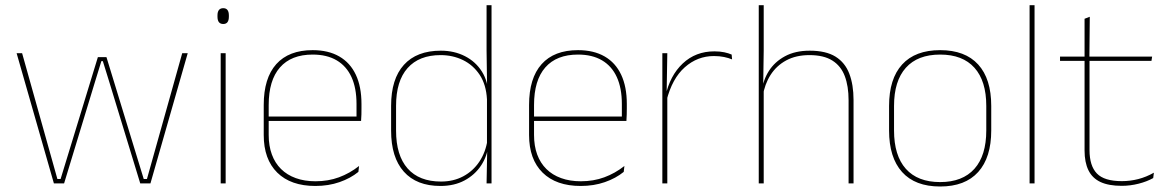

<svg xmlns="http://www.w3.org/2000/svg" viewBox="-20 -684 4358 716"><path d="M181 0 42 -485.5H62.5L194 -16.5H206L345 -471H377L516 -16.5H528L659.5 -485.5H680L541 0H503L387.5 -378.5L363.5 -456H358L334 -378L219 0Z M803 0V-485.5H821.5V0ZM812.5 -594.5Q802 -594.5 796.5 -601.2Q791 -608 791 -622V-626.5Q791 -640 796.5 -646.8Q802 -653.5 812.5 -653.5Q823 -653.5 828.2 -646.8Q833.5 -640 833.5 -626.5V-622Q833.5 -608 828.2 -601.2Q823 -594.5 812.5 -594.5Z M1156 9.5Q1064.5 9.5 1014 -40.2Q963.5 -90 963.5 -180.5V-292.5Q963.5 -392.5 1010.2 -444.8Q1057 -497 1146 -497Q1204.5 -497 1245.2 -473.5Q1286 -450 1307 -405.2Q1328 -360.5 1328 -296.5V-279.5Q1328 -268.5 1327.8 -257.5Q1327.5 -246.5 1326.5 -233H1309.5Q1309.5 -250.5 1309.5 -266.5Q1309.5 -282.5 1309.5 -296Q1309.5 -355.5 1290.8 -396.5Q1272 -437.5 1235.5 -459Q1199 -480.5 1146 -480.5Q1066 -480.5 1024 -432.5Q982 -384.5 982 -292.5V-243.5V-239.5V-181Q982 -140 993.8 -108Q1005.5 -76 1028 -53.8Q1050.5 -31.5 1083 -19.8Q1115.5 -8 1156.5 -8Q1204 -8 1244 -22.8Q1284 -37.5 1319 -65L1316.5 -43Q1287 -19 1246 -4.8Q1205 9.5 1156 9.5ZM972 -233V-249.5H1320V-233Z M1622.5 9.5Q1533.5 9.5 1486 -43.8Q1438.5 -97 1438.5 -197V-289.5Q1438.5 -389.5 1486.2 -442.2Q1534 -495 1624 -495Q1674 -495 1714 -474.5Q1754 -454 1777.2 -417Q1800.5 -380 1801 -330H1807L1796 -313.5Q1793 -368.5 1768.8 -405Q1744.5 -441.5 1706.5 -460Q1668.5 -478.5 1623 -478.5Q1543 -478.5 1500 -430.2Q1457 -382 1457 -289.5V-197Q1457 -104.5 1500 -55.8Q1543 -7 1624.5 -7Q1671 -7 1707.5 -26.5Q1744 -46 1767.5 -81Q1791 -116 1798 -162.5L1807 -144H1801.5Q1797 -101.5 1774 -66.8Q1751 -32 1712.5 -11.2Q1674 9.5 1622.5 9.5ZM1794.5 0 1797 -130.5 1796 -138V-346.5L1796.5 -356L1794.5 -494.5V-664.5H1813V0Z M2145.5 9.5Q2054 9.5 2003.5 -40.2Q1953 -90 1953 -180.5V-292.5Q1953 -392.5 1999.8 -444.8Q2046.5 -497 2135.5 -497Q2194 -497 2234.8 -473.5Q2275.5 -450 2296.5 -405.2Q2317.5 -360.5 2317.5 -296.5V-279.5Q2317.5 -268.5 2317.2 -257.5Q2317 -246.5 2316 -233H2299Q2299 -250.5 2299 -266.5Q2299 -282.5 2299 -296Q2299 -355.5 2280.2 -396.5Q2261.5 -437.5 2225 -459Q2188.5 -480.5 2135.5 -480.5Q2055.5 -480.5 2013.5 -432.5Q1971.5 -384.5 1971.5 -292.5V-243.5V-239.5V-181Q1971.5 -140 1983.2 -108Q1995 -76 2017.5 -53.8Q2040 -31.5 2072.5 -19.8Q2105 -8 2146 -8Q2193.5 -8 2233.5 -22.8Q2273.5 -37.5 2308.5 -65L2306 -43Q2276.5 -19 2235.5 -4.8Q2194.5 9.5 2145.5 9.5ZM1961.5 -233V-249.5H2309.5V-233Z M2465.5 -308.5 2456 -320.5 2461.5 -325Q2478 -402 2526 -447.2Q2574 -492.5 2644 -492.5Q2665 -492.5 2681.2 -489Q2697.5 -485.5 2708.5 -480.5L2710 -462.5Q2697 -468 2680 -471.5Q2663 -475 2642.5 -475Q2581 -475 2533.8 -433.2Q2486.5 -391.5 2465.5 -308.5ZM2450 0V-485.5H2468.5L2466 -335L2468.5 -332.5V0Z M3144.5 0V-310Q3144.5 -363 3130.2 -400.5Q3116 -438 3084 -458.2Q3052 -478.5 2998.5 -478.5Q2948.5 -478.5 2912 -458.8Q2875.5 -439 2853.5 -404.5Q2831.5 -370 2824.5 -325.5L2813.5 -344H2821Q2825.5 -385 2847.2 -419.2Q2869 -453.5 2907.2 -474.2Q2945.5 -495 2999.5 -495Q3060 -495 3095.8 -472.8Q3131.5 -450.5 3147.2 -409.2Q3163 -368 3163 -311V0ZM2809.5 0V-664.5H2828V-495.5L2826 -357L2828 -354V0Z M3486 11.5Q3392.5 11.5 3344 -42.5Q3295.5 -96.5 3295.5 -197.5V-289Q3295.5 -390 3344.2 -443.5Q3393 -497 3486 -497Q3579 -497 3627.8 -443.5Q3676.5 -390 3676.5 -289V-197.5Q3676.5 -96.5 3627.8 -42.5Q3579 11.5 3486 11.5ZM3486 -5Q3569.5 -5 3613.8 -54.5Q3658 -104 3658 -197.5V-289Q3658 -382 3614 -431.2Q3570 -480.5 3486 -480.5Q3402 -480.5 3358 -431.2Q3314 -382 3314 -289V-197.5Q3314 -104 3358 -54.5Q3402 -5 3486 -5Z M3819.5 0V-664.5H3838V0Z M4163 9Q4114.5 9 4084 -5.2Q4053.5 -19.5 4039 -49Q4024.5 -78.5 4024.5 -123V-462.5H4043V-124.5Q4043 -65.5 4070.5 -37Q4098 -8.5 4163.5 -8.5Q4194.5 -8.5 4224.8 -16.2Q4255 -24 4283 -40L4280.5 -20Q4257.5 -7 4226.2 1Q4195 9 4163 9ZM3933 -457V-473H4276.5L4274 -457ZM4024.5 -468V-614L4044 -621.5L4042.5 -468Z"/></svg>

Font: Anek Telugu Thin
Style: Regular
Weight: 250
Version: Version 1.003